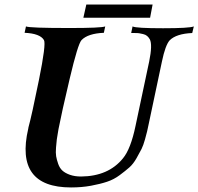

<svg xmlns="http://www.w3.org/2000/svg" viewBox="-20 -809 871 843"><path d="M831 -693 824 -664Q754 -661 725 -632Q706 -611 691 -539L633 -265Q628 -242 626 -232.5Q624 -223 616.5 -196.5Q609 -170 601.5 -155Q594 -140 579.5 -114.5Q565 -89 548 -74Q531 -59 505.5 -40Q480 -21 450 -11Q420 -1 379.5 6.5Q339 14 292 14Q44 14 104 -244Q105 -248 105 -250Q119 -300 151 -458Q183 -616 173 -633Q156 -662 88 -665L94 -693Q109 -686 286 -686Q424 -686 442 -693L436 -665Q366 -662 338 -633Q322 -616 286 -463.5Q250 -311 237 -243Q236 -239 235 -231Q231 -210 229.5 -197.5Q228 -185 226 -161.5Q224 -138 226.5 -123Q229 -108 235.5 -89.5Q242 -71 254 -60Q266 -49 287 -41.5Q308 -34 336 -34Q456 -35 520 -114Q554 -155 575 -256L635 -539Q650 -612 638 -636Q633 -645 626 -651Q619 -657 608 -659.5Q597 -662 591 -663Q585 -664 571.5 -664Q558 -664 556 -664L562 -693Q577 -685 696 -685Q811 -685 831 -693ZM650 -789 639 -731H346L359 -789Z"/></svg>

Font: GFS Artemisia
Style: Bold Italic
Weight: 700
Italic angle: -12°
Designer: Designed by Takis Katsoulidis and George D. Matthiopoulos.
Foundry: Designed by Takis Katsoulidis and George D. Matthiopoulos.
Version: Version 1.0